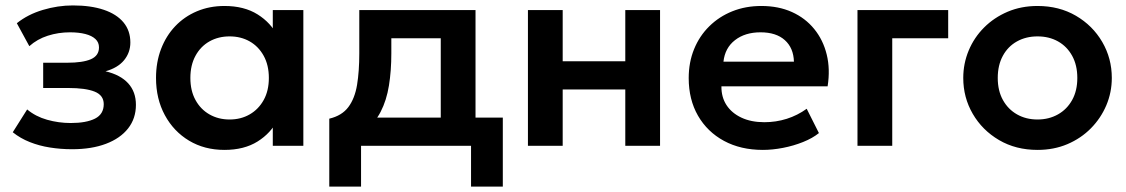

<svg xmlns="http://www.w3.org/2000/svg" viewBox="-20 -537 4146 707"><path d="M245.5 12.5Q203.5 12.5 164 6.2Q124.5 0 89.8 -13.8Q55 -27.5 27 -50L80 -134Q111 -108 153.5 -96Q196 -84 240.5 -84Q297.5 -84 329.8 -100.2Q362 -116.5 362 -153.5Q362 -186 328.8 -199.5Q295.5 -213 231 -213H139V-306H227.5Q285 -306 314.8 -319Q344.5 -332 344.5 -362.5Q344.5 -381 331.5 -393.2Q318.5 -405.5 294.2 -411.8Q270 -418 237.5 -418Q195 -418 156 -405.5Q117 -393 88 -367L42 -451.5Q82.5 -484 137.8 -500.5Q193 -517 248.5 -517Q314.5 -517 362 -501Q409.5 -485 434.8 -454.5Q460 -424 460 -380.5Q460 -343.5 436.8 -315.2Q413.5 -287 368.5 -274.5Q423.5 -261.5 452 -230.2Q480.5 -199 480.5 -151Q480.5 -101 451.8 -64.2Q423 -27.5 370.2 -7.5Q317.5 12.5 245.5 12.5Z M806.5 15Q733 15 676.2 -19Q619.5 -53 587 -113Q554.5 -173 554.5 -250Q554.5 -308 573 -356.5Q591.5 -405 625.2 -440.5Q659 -476 705.2 -495.5Q751.5 -515 806.5 -515Q879 -515 928.5 -484Q978 -453 1002.5 -403.5L984.5 -376V-500H1097V0H984.5V-124L1002.5 -96.5Q978 -47 928.5 -16Q879 15 806.5 15ZM825.5 -97Q867 -97 899.5 -115.8Q932 -134.5 951 -168.8Q970 -203 970 -250Q970 -297 951 -331.5Q932 -366 899.5 -384.5Q867 -403 825.5 -403Q784 -403 751.2 -384.5Q718.5 -366 699.8 -331.5Q681 -297 681 -250Q681 -203 699.8 -168.8Q718.5 -134.5 751.2 -115.8Q784 -97 825.5 -97Z M1603 0V-396H1421V-340.5Q1421 -276.5 1412.2 -222Q1403.5 -167.5 1381.5 -125Q1359.5 -82.5 1320.5 -53.8Q1281.5 -25 1221 -12.5L1192.5 -100Q1239 -111 1262.8 -142.8Q1286.5 -174.5 1294.8 -224.5Q1303 -274.5 1303 -340.5V-500H1731V0ZM1192.5 150V-100L1266.5 -93.5L1286.5 -104H1831.5V150H1714.5V0H1309.5V150Z M1924 0V-500H2052V-311.5H2282.5V-500H2410.5V0H2282.5V-207.5H2052V0Z M2789 15Q2707.5 15 2646 -18.2Q2584.5 -51.5 2550.2 -111Q2516 -170.5 2516 -249.5Q2516 -307.5 2535.8 -356Q2555.5 -404.5 2591.8 -440.2Q2628 -476 2676.8 -495.5Q2725.5 -515 2783.5 -515Q2846.5 -515 2896 -492.8Q2945.5 -470.5 2978.2 -430.2Q3011 -390 3024.2 -336.2Q3037.5 -282.5 3027.5 -219H2636.5Q2636 -179.5 2655.2 -150Q2674.5 -120.5 2710.2 -103.8Q2746 -87 2794.5 -87Q2837.5 -87 2877 -99.5Q2916.5 -112 2950.5 -136.5L2995.5 -47Q2972 -28 2937 -14Q2902 0 2863.2 7.5Q2824.5 15 2789 15ZM2644 -310H2903.5Q2902 -360.5 2870 -389.2Q2838 -418 2780.5 -418Q2723.5 -418 2686.5 -389.2Q2649.5 -360.5 2644 -310Z M3137.5 0V-500H3471.5V-396H3265.5V0Z M3800.5 15Q3720.5 15 3658.8 -21.2Q3597 -57.5 3562 -117.8Q3527 -178 3527 -250Q3527 -303 3547 -351Q3567 -399 3603.8 -435.8Q3640.5 -472.5 3690.5 -493.8Q3740.5 -515 3800.5 -515Q3880 -515 3941.8 -479Q4003.5 -443 4038.8 -382.5Q4074 -322 4074 -250Q4074 -197 4053.8 -149.2Q4033.5 -101.5 3997 -64.5Q3960.5 -27.5 3910.5 -6.2Q3860.5 15 3800.5 15ZM3800.5 -97Q3842.5 -97 3875.8 -115.8Q3909 -134.5 3928 -168.8Q3947 -203 3947 -250Q3947 -297 3928 -331.5Q3909 -366 3876 -384.5Q3843 -403 3800.5 -403Q3758 -403 3724.8 -384.5Q3691.5 -366 3672.8 -331.5Q3654 -297 3654 -250Q3654 -203 3673 -168.8Q3692 -134.5 3725 -115.8Q3758 -97 3800.5 -97Z"/></svg>

Font: Geologica Cursive Medium
Style: Regular
Weight: 500
Designer: Sindre Bremnes, Frode Helland
Foundry: Monokrom Skriftforlag AS
Version: Version 1.010;gftools[0.9.28]